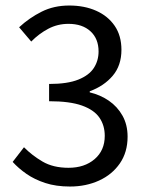

<svg xmlns="http://www.w3.org/2000/svg" viewBox="-20 -670 537 702"><path d="M235.9 12Q184.9 12 145.5 -0.9Q106.2 -13.8 77 -34.1Q47.8 -54.4 26.3 -78L67.7 -131.6Q96.7 -102.1 135.5 -79.3Q174.4 -56.5 230.5 -56.5Q289 -56.5 326 -88.2Q363 -120 363 -173.4Q363 -211.3 343.7 -239.6Q324.4 -268 279.9 -284Q235.3 -299.9 159.5 -299.9V-363Q227 -363 266.5 -379Q306 -394.9 323.2 -421.7Q340.4 -448.4 340.4 -481.8Q340.4 -528.5 310.8 -555.6Q281.2 -582.8 230.2 -582.8Q190.4 -582.8 156.3 -564.7Q122.3 -546.7 94.2 -518.1L49.9 -570.3Q87.4 -604.9 132.2 -627.3Q177 -649.8 233.2 -649.8Q288.6 -649.8 331.6 -630.7Q374.6 -611.6 399.3 -575.6Q424 -539.5 424 -487.9Q424 -430.5 392.1 -393Q360.3 -355.5 308.1 -336.3V-332.3Q346.6 -323.2 377.9 -301.8Q409.2 -280.3 427.8 -247.2Q446.5 -214 446.5 -170.2Q446.5 -113.4 418.2 -72.5Q389.9 -31.6 342.1 -9.8Q294.3 12 235.9 12Z"/></svg>

Font: Source Sans 3 Variable
Style: Regular
Weight: 200
Designer: Paul D. Hunt
Foundry: Adobe Systems Incorporated
Version: Version 3.026